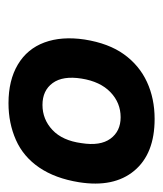

<svg xmlns="http://www.w3.org/2000/svg" viewBox="14 -770 384 452"><g transform="rotate(90 206.0 -544.0)"><path d="M223 -372Q169 -372 132 -394Q95 -416 80 -456.5Q65 -497 73 -551Q82 -608 108 -644Q134 -680 173 -698Q212 -716 260 -716Q342 -716 382 -668Q422 -620 409 -538Q400 -482 374.5 -444.5Q349 -407 309.5 -389.5Q270 -372 223 -372ZM227 -452Q261 -452 286 -475.5Q311 -499 317 -544Q324 -588 306.5 -612Q289 -636 256 -636Q222 -636 197 -612Q172 -588 165 -544Q158 -500 175.5 -476Q193 -452 227 -452Z"/></g></svg>

Font: Nunito Sans 6pt ExtraBold
Style: Italic
Weight: 800
Italic angle: -9°
Version: Version 3.101;gftools[0.9.27]